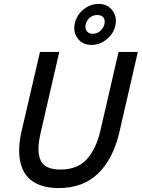

<svg xmlns="http://www.w3.org/2000/svg" viewBox="-20 -957 728 987"><path d="M450.7 -726.1Q402.8 -726.1 378.2 -761Q353.5 -795.9 365.7 -841.3Q376.5 -882.8 411.1 -909.9Q445.8 -937 486.3 -937Q533.2 -937 558.3 -902.6Q583.5 -868.2 572.3 -822.8Q562.5 -782.2 527.6 -754.2Q492.7 -726.1 450.7 -726.1ZM457 -783.2Q481 -783.2 498.5 -800.8Q516.1 -818.4 518.1 -841.8Q519.5 -858.4 510 -869.1Q500.5 -879.9 480 -879.9Q454.1 -879.9 437.5 -862.5Q420.9 -845.2 419.4 -823.2Q418 -805.2 428.5 -794.2Q439 -783.2 457 -783.2ZM281.2 9.8Q228 9.8 188.5 -4.4Q148.9 -18.6 125 -43.9Q101.1 -69.3 89.4 -106Q77.6 -142.6 78.4 -186.5Q79.1 -230.5 90.8 -282.2L185.5 -689.9H284.7L189.9 -278.3Q178.7 -231 177.7 -197.3Q176.8 -163.6 186.8 -137.5Q196.8 -111.3 222.7 -98.4Q248.5 -85.4 291 -85.4Q377.4 -85.4 426 -138.2Q474.6 -190.9 496.6 -287.6L589.4 -689.9H688.5L593.8 -277.8Q562 -141.1 484.9 -65.7Q407.7 9.8 281.2 9.8Z"/></svg>

Font: HK Grotesk Medium Italic
Style: Regular
Weight: 500
Italic angle: -13°
Designer: Alfredo Marco Pradil and Stefan Peev
Foundry: Hanken Design Co.
Version: Version 1.000;PS 001.000;hotconv 1.0.88;makeotf.lib2.5.64775